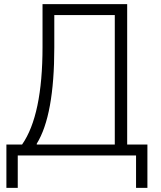

<svg xmlns="http://www.w3.org/2000/svg" viewBox="-20 -753 778 930"><path d="M87 -53Q186 -195 186 -526V-733H596V-53H694V157H639V0H66V157H11V-53ZM536 -53V-680H243V-523Q243 -194 158 -57V-53Z"/></svg>

Font: IBM Plex Sans JP Light
Style: Regular
Weight: 300
Designer: Mike Abbink; Paul van der Laan; Pieter van Rosmalen; Wujin Sim; Yejin Wi; Jinhee Kim; Boomi Park; Yona Kim; Kichan Ma
Foundry: Sandoll Inc.
Version: Version 1.002